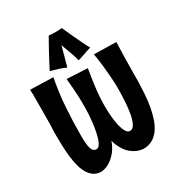

<svg xmlns="http://www.w3.org/2000/svg" viewBox="-179 -856 941 1007"><g transform="rotate(-30 291.5 -352.5)"><path d="M554.2 -527.8Q552.2 -485.8 551.5 -444.1Q550.8 -402.3 550.3 -368.7Q549.8 -329.1 549.8 -293Q548.8 -257.3 546.4 -219.5Q543.9 -181.6 537.8 -146Q531.7 -110.4 521.2 -78.6Q510.7 -46.9 494.1 -22.9Q477.5 1 453.9 14.9Q430.2 28.8 397.9 28.8Q371.6 26.9 347.7 13.7Q337.4 7.8 326.7 -0.7Q315.9 -9.3 306.2 -22Q296.4 -34.7 287.6 -51.8Q278.8 -68.8 272.9 -91.8Q256.8 -49.8 235.4 -26.9Q213.9 -3.9 194.8 6.8Q171.9 19.5 148.9 22Q122.6 22 104 10.3Q85.4 -1.5 72.8 -22.2Q60.1 -43 52.7 -70.8Q45.4 -98.6 41.5 -130.9Q37.6 -163.1 36.4 -198.2Q35.2 -233.4 35.2 -268.1Q35.2 -279.8 35.4 -284.9Q35.6 -290 35.9 -295.2Q36.1 -300.3 36.6 -309.3Q37.1 -318.4 37.4 -337.4Q37.6 -356.4 37.8 -389.2Q38.1 -421.9 38.1 -475.1Q38.1 -491.7 38.1 -507.6Q38.1 -523.4 37.1 -537.1L175.8 -533.2Q159.2 -446.3 153.6 -362.8Q147.9 -279.3 147.9 -195.8Q147.9 -141.6 155.3 -117.2Q162.6 -92.8 184.1 -92.8Q193.8 -92.8 201.9 -103.8Q210 -114.7 216.1 -133.1Q222.2 -151.4 226.8 -174.8Q231.4 -198.2 234.4 -222.9Q237.3 -247.6 238.8 -271.5Q240.2 -295.4 240.2 -314.9Q240.2 -335.4 240 -354.5Q239.7 -373.5 238.5 -394.3Q237.3 -415 235.6 -438.2Q233.9 -461.4 231 -490.2L356 -483.9Q346.2 -426.3 339.6 -372.3Q333 -318.4 333 -265.1Q333 -234.9 335.7 -203.4Q338.4 -171.9 344.5 -146.2Q350.6 -120.6 360.4 -104.2Q370.1 -87.9 383.8 -87.9Q400.9 -87.9 411.9 -108.6Q422.9 -129.4 429 -162.8Q435.1 -196.3 437.5 -238Q439.9 -279.8 439.9 -321.8Q439.9 -326.2 439.5 -342.8Q439 -359.4 437 -386.2Q435.1 -413.1 431.2 -449.7Q427.2 -486.3 419.9 -530.8ZM420.9 -571.3Q406.7 -567.4 396 -563.7Q385.3 -560.1 375.2 -556.6Q365.2 -553.2 355.7 -549.8Q346.2 -546.4 335 -543.5Q330.6 -561.5 324.2 -580.6Q317.9 -599.6 311.8 -615.7Q305.7 -631.8 301.3 -643.3Q296.9 -654.8 296.9 -658.7Q290 -634.8 284.2 -612.3Q278.8 -593.3 273.4 -573.2Q268.1 -553.2 264.6 -540.5Q252.9 -545.9 242.2 -549.8Q231.4 -553.7 220.7 -557.1Q210 -560.5 198.7 -563.5Q187.5 -566.4 174.8 -570.3Q187.5 -595.2 202.6 -623.5Q217.8 -651.9 231.4 -676.8Q247.6 -705.6 263.7 -734.4Q274.4 -733.4 284.2 -732.9Q293.9 -732.4 302.7 -732.4Q311 -732.4 318.6 -732.7Q326.2 -732.9 331.5 -733.4Q337.9 -733.9 342.8 -734.4Q357.9 -699.7 372.6 -668.5Q378.9 -655.3 385.5 -641.4Q392.1 -627.4 398.2 -614.5Q404.3 -601.6 410.2 -590.3Q416 -579.1 420.9 -571.3Z"/></g></svg>

Font: Rum Raisin
Style: Regular
Weight: 400
Designer: Astigmatic (AOETI)
Foundry: Astigmatic (AOETI)
Version: Version 1.000